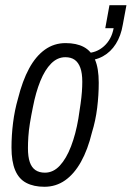

<svg xmlns="http://www.w3.org/2000/svg" viewBox="-20 -703 504 735"><path d="M150 12Q109 12 80.5 -3Q52 -18 38 -51.5Q24 -85 24 -138Q24 -185 30 -233Q36 -281 49 -326Q66 -394 91.5 -441Q117 -488 152 -513Q187 -538 231 -538Q273 -538 301 -523Q329 -508 343.5 -475Q358 -442 358 -386Q358 -339 352 -290Q346 -241 332 -196Q316 -130 290 -83.5Q264 -37 229 -12.5Q194 12 150 12ZM152 -42Q184 -42 209 -69Q234 -96 252 -143Q270 -190 280 -249Q285 -281 288.5 -306Q292 -331 293.5 -351.5Q295 -372 295 -390Q295 -423 287.5 -443.5Q280 -464 266 -474Q252 -484 230 -484Q200 -484 176 -460Q152 -436 134.5 -393Q117 -350 106 -293Q99 -259 94.5 -231Q90 -203 88.5 -179.5Q87 -156 87 -136Q87 -103 94 -82.5Q101 -62 115.5 -52Q130 -42 152 -42ZM305 -471 310 -500Q349 -500 378 -526Q407 -552 415 -595H383L399 -683H464L450 -608Q443 -566 423.5 -535Q404 -504 374 -487.5Q344 -471 305 -471Z"/></svg>

Font: Archivo ExtraCondensed Light
Style: Italic
Weight: 300
Width: 2
Italic angle: -10°
Designer: Hector Gatti
Foundry: Omnibus-Type
Version: Version 2.001